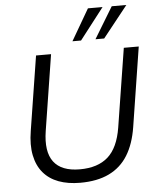

<svg xmlns="http://www.w3.org/2000/svg" viewBox="-62 -989 851 1049"><g transform="rotate(-5 364.0 -464.0)"><path d="M335.6 8.9Q268.7 8.9 217.6 -10Q166.5 -29 133.9 -67.4Q101.3 -105.9 89.7 -163.3Q78 -220.6 90.5 -296.9L155.1 -705H237.5L171.9 -289.5Q154.2 -177.1 196.6 -120.8Q239 -64.5 339.9 -64.5Q438.3 -64.5 494.3 -114.1Q550.3 -163.8 568 -273.3L636.5 -705H718.4L649.9 -269.5Q635.4 -177.6 597.2 -115.7Q559 -53.9 494.1 -22.5Q429.3 8.9 335.6 8.9ZM360 -765 460 -936.9H540.2L407.2 -765ZM486.3 -765 590.5 -936.9H670.7L534 -765Z"/></g></svg>

Font: Nunito Sans 12pt ExtraLight
Style: Italic
Weight: 200
Italic angle: -9°
Designer: Vernon Adams
Foundry: Vernon Adams
Version: Version 3.101;gftools[0.9.27]